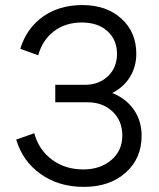

<svg xmlns="http://www.w3.org/2000/svg" viewBox="-20 -728 629 758"><path d="M198.2 -393.1H314Q370.6 -393.1 406.2 -427.2Q441.9 -461.4 441.9 -515.1Q441.9 -570.8 404.1 -605Q366.2 -639.2 303.2 -639.2Q238.3 -639.2 192.9 -604.5Q147.5 -569.8 130.9 -509.8L60.1 -535.2Q84.5 -615.7 148.9 -661.9Q213.4 -708 305.2 -708Q400.4 -708 459.2 -654.5Q518.1 -601.1 518.1 -516.1Q518.1 -464.4 492.9 -423.8Q467.8 -383.3 422.9 -360.8Q477.1 -339.8 508.1 -295.4Q539.1 -251 539.1 -191.9Q539.1 -102.5 476.1 -46.4Q413.1 9.8 311 9.8Q212.4 9.8 141.1 -40.5Q69.8 -90.8 43.9 -176.8L115.2 -202.1Q133.3 -136.2 185.1 -97.7Q236.8 -59.1 309.1 -59.1Q376 -59.1 419.4 -96.2Q462.9 -133.3 462.9 -192.9Q462.9 -251 424.3 -287.6Q385.7 -324.2 325.2 -324.2H198.2Z"/></svg>

Font: LT Superior
Style: Regular
Weight: 400
Designer: Daniel Lyons
Foundry: LyonsType
Version: Version 1.000